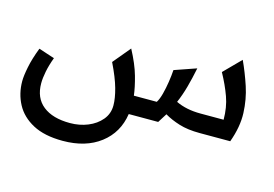

<svg xmlns="http://www.w3.org/2000/svg" viewBox="-89 -618 1464 1027"><g transform="rotate(15 643.0 -104.0)"><path d="M321 230Q220 230 155.5 195.5Q91 161 60.5 103.5Q30 46 30 -23Q30 -52 40 -102Q50 -152 74 -214L162 -185Q146 -142 138.5 -104.5Q131 -67 131 -38Q131 43 184.5 85.5Q238 128 334 128Q387 128 432.5 109.5Q478 91 506.5 57Q535 23 535 -23Q535 -62 520 -116Q505 -170 468 -246L548 -342Q588 -267 605 -206.5Q622 -146 627 -102H754Q766 -121 774.5 -153.5Q783 -186 788.5 -222Q794 -258 796 -289L917 -331Q905 -272 891.5 -223Q878 -174 859 -130Q917 -102 996 -102H1124Q1124 -170 1103.5 -227Q1083 -284 1049 -346L1140 -438Q1169 -375 1191.5 -307Q1214 -239 1217 -163.5Q1220 -88 1188 0H1019Q952 0 904 -15Q856 -30 821 -51Q806 -26 789 0H626Q610 106 529 168Q448 230 321 230Z"/></g></svg>

Font: Readex Pro
Style: Regular
Weight: 400
Designer: Bonnie Shaver-Troup, Thomas Jockin
Foundry: Lexend
Version: Version 1.204; ttfautohint (v1.8.4.7-5d5b)